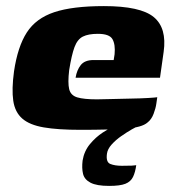

<svg xmlns="http://www.w3.org/2000/svg" viewBox="-20 -421 572 630"><path d="M244 5Q170 5 123.5 -3Q77 -11 53 -32Q29 -53 23.5 -90.5Q18 -128 26 -187Q38 -268 68 -314.5Q98 -361 158 -381Q218 -401 321 -401Q441 -401 484.5 -365Q528 -329 517 -251L505 -166H228Q232 -191 245 -207.5Q258 -224 287 -224H353L356 -243Q359 -275 349 -292.5Q339 -310 301 -310Q270 -310 252 -301Q234 -292 224.5 -266.5Q215 -241 207 -191Q202 -149 207 -128.5Q212 -108 233.5 -101.5Q255 -95 298 -95Q314 -95 345 -96Q376 -97 409 -97.5Q442 -98 466.5 -99.5Q491 -101 496 -102L493 -81Q491 -66 484 -47.5Q477 -29 464 -19Q446 -3 393.5 1Q341 5 244 5ZM338 189Q297 189 277 178.5Q257 168 252.5 149.5Q248 131 251 106Q256 75 275 52Q294 29 317 14Q340 -1 357 -9H438Q429 -6 412.5 3.5Q396 13 378 25.5Q360 38 346.5 53Q333 68 331 83Q327 111 342 117Q357 123 380 123Q403 123 412 122.5Q421 122 423 121.5Q425 121 427 121Q424 144 416.5 159.5Q409 175 391.5 182Q374 189 338 189Z"/></svg>

Font: Genos Thin ExtraBold
Style: Italic
Weight: 800
Italic angle: -8°
Version: Version 1.010